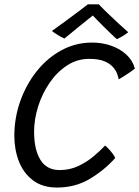

<svg xmlns="http://www.w3.org/2000/svg" viewBox="-20 -859 641 884"><path d="M510.5 -131.5Q460.5 -75.5 393.5 -35.5Q326.5 4.5 242.5 4.5Q175.5 4.5 131.8 -28.8Q88 -62 67 -116.2Q46 -170.5 46 -233Q46 -316 73.2 -393Q100.5 -470 149 -531Q197.5 -592 262.8 -627.5Q328 -663 404 -663Q451 -663 492.2 -648.5Q533.5 -634 562.2 -607.2Q591 -580.5 601 -543.5Q593 -536.5 579 -526.8Q565 -517 550.5 -508Q536 -499 526.5 -493.5Q525.5 -501.5 520.2 -517Q515 -532.5 501.2 -549Q487.5 -565.5 461 -576.8Q434.5 -588 390.5 -588Q335 -588 288.5 -557.5Q242 -527 208 -477.2Q174 -427.5 155.5 -368.5Q137 -309.5 137 -252.5Q137 -170.5 166 -123.2Q195 -76 254.5 -76Q301.5 -76 341 -94.8Q380.5 -113.5 411.8 -140Q443 -166.5 464 -189Q470.5 -184 480.5 -173.2Q490.5 -162.5 499 -151Q507.5 -139.5 510.5 -131.5ZM435 -839Q454 -819 478.8 -795.2Q503.5 -771.5 527.8 -749Q552 -726.5 570.5 -710.5Q557 -700 543.5 -692Q530 -684 518.5 -678.5Q506.5 -688.5 490 -704.5Q473.5 -720.5 455.8 -738Q438 -755.5 424 -770.2Q410 -785 403 -792H413Q408.5 -788.5 392.8 -776Q377 -763.5 356 -746.5Q335 -729.5 313.8 -712Q292.5 -694.5 276.5 -681.5Q270 -684 259 -690.2Q248 -696.5 236.8 -703.8Q225.5 -711 219 -716.5Q248.5 -737 283.2 -762.8Q318 -788.5 346.5 -810Q375 -831.5 384.5 -839Q390 -839 399.5 -839Q409 -839 418.8 -839Q428.5 -839 435 -839Z"/></svg>

Font: Grandstander Thin Light
Style: Italic
Weight: 300
Italic angle: -15°
Version: Version 1.200